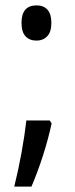

<svg xmlns="http://www.w3.org/2000/svg" viewBox="-20 -563 280 714"><path d="M60 -478Q60 -543 116 -543Q142 -543 156.5 -527Q171 -511 171 -478Q171 -444 155.5 -428Q140 -412 116 -412Q90 -412 75 -428Q60 -444 60 -478ZM165 -115 172 -104Q159 -44 139.5 16.5Q120 77 97 131H33Q48 71 60 5Q72 -61 78 -115Z"/></svg>

Font: Avrile Sans Condensed
Style: Regular
Weight: 400
Width: 3
Designer: Monotype Design Team
Foundry: Monotype Imaging Inc.
Version: Version 2.001;September 10, 2019;FontCreator 11.5.0.2425 64-